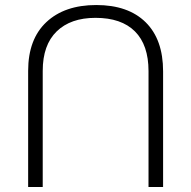

<svg xmlns="http://www.w3.org/2000/svg" viewBox="-20 -744 761 764"><path d="M92 -462Q92 -588 164.5 -656Q237 -724 363 -724Q490 -724 559.5 -655.5Q629 -587 629 -460V0H571V-461Q571 -565 517 -619Q463 -673 360 -673Q261 -673 205.5 -619Q150 -565 150 -462V0H92Z"/></svg>

Font: Noto Sans Georgian Light
Style: Regular
Weight: 300
Designer: Monotype Design team
Foundry: Monotype Imaging Inc.
Version: Version 1.000